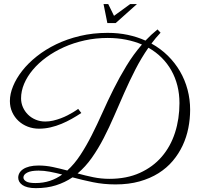

<svg xmlns="http://www.w3.org/2000/svg" viewBox="-20 -865 1017 957"><path d="M780.3 -702.1Q755.9 -676.3 734.9 -647.9Q780.8 -622.6 816.7 -587.2Q852.5 -551.8 877.2 -509.3Q901.9 -466.8 914.8 -418.2Q927.7 -369.6 927.7 -317.9Q927.7 -272 918.7 -226.6Q909.7 -181.2 890.4 -139.9Q871.1 -98.6 841.3 -63.2Q811.5 -27.8 770 -1.7Q728.5 24.4 675.3 39.3Q622.1 54.2 555.7 54.2Q496.6 54.2 443.4 43.2Q390.1 32.2 341.3 19Q303.7 44.4 259 58.6Q214.4 72.8 158.2 72.8Q135.3 72.8 118.7 68.6Q102.1 64.5 91.6 57.1Q81.1 49.8 75.9 40.3Q70.8 30.8 70.8 20.5Q70.8 8.3 76.9 -2.7Q83 -13.7 95.5 -22Q107.9 -30.3 127.2 -35.2Q146.5 -40 172.4 -40Q208 -40 243.4 -32.5Q278.8 -24.9 315.4 -15.1Q351.1 -47.4 380.6 -92.5Q410.2 -137.7 437.3 -191.2Q464.4 -244.6 490.5 -303.2Q516.6 -361.8 546.1 -420.9Q575.7 -480 610.1 -536.6Q644.5 -593.3 687.5 -643.1Q650.9 -658.7 608.2 -667.2Q565.4 -675.8 516.6 -675.8Q457 -675.8 401.9 -663.6Q346.7 -651.4 298.8 -629.9Q251 -608.4 211.4 -579.6Q171.9 -550.8 143.8 -517.3Q115.7 -483.9 100.3 -447.5Q85 -411.1 85 -375Q85 -351.6 94.2 -330.6Q103.5 -309.6 119.6 -293.7Q135.7 -277.8 157.7 -268.6Q179.7 -259.3 205.6 -259.3Q225.6 -259.3 245.4 -263.9Q265.1 -268.6 283.2 -275.4Q301.3 -282.2 316.9 -290.3Q332.5 -298.3 344.2 -305.4Q356 -312.5 362.5 -317.1Q369.1 -321.8 369.6 -322.3L385.3 -301.8Q362.3 -286.6 337.6 -272.7Q313 -258.8 286.6 -247.8Q260.3 -236.8 231.9 -230.2Q203.6 -223.6 174.3 -223.6Q145 -223.6 118.7 -233.6Q92.3 -243.7 72.5 -262Q52.7 -280.3 41 -305.7Q29.3 -331.1 29.3 -361.8Q29.3 -397 45.2 -435.5Q61 -474.1 90.6 -512Q120.1 -549.8 163.1 -584Q206.1 -618.2 260 -644.3Q314 -670.4 378.7 -685.8Q443.4 -701.2 516.6 -701.2Q569.8 -701.2 616.9 -691.2Q664.1 -681.2 705.1 -662.6Q732.9 -692.4 765.1 -718.3ZM874.5 -351.1Q874.5 -396.5 864.3 -437.5Q854 -478.5 834.2 -513.7Q814.5 -548.8 785.6 -577.6Q756.8 -606.4 719.7 -627Q684.1 -575.7 654.8 -518.6Q625.5 -461.4 599.6 -402.8Q573.7 -344.2 548.8 -286.6Q523.9 -229 496.8 -176.5Q469.7 -124 438 -78.9Q406.2 -33.7 366.7 -0.5Q405.8 10.3 444.8 18.3Q483.9 26.4 525.4 26.4Q611.3 26.4 676.8 -3.2Q742.2 -32.7 786.1 -83.7Q830.1 -134.8 852.3 -203.6Q874.5 -272.5 874.5 -351.1ZM156.2 47.4Q195.8 47.4 228.8 36.4Q261.7 25.4 290 4.9Q257.8 -3.4 228.5 -9Q199.2 -14.6 172.4 -14.6Q134.3 -14.6 115.5 -4.6Q96.7 5.4 96.7 19.5Q96.7 30.8 110.1 39.1Q123.5 47.4 156.2 47.4ZM519.5 -844.7 548.3 -786.1 628.9 -844.7H662.6L556.6 -750H515.1L496.1 -844.7Z"/></svg>

Font: Parisienne
Style: Regular
Weight: 400
Designer: Astigmatic (AOETI)
Foundry: Astigmatic (AOETI)
Version: Version 1.000